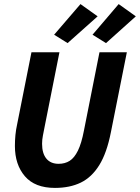

<svg xmlns="http://www.w3.org/2000/svg" viewBox="-20 -908 685 940"><path d="M249 12Q151 12 102 -45Q53 -102 53 -193Q53 -221 55.5 -247Q58 -273 64 -300L134 -652H271L198 -285Q194 -264 190 -244Q186 -224 186 -204Q186 -157 207 -131.5Q228 -106 267 -106Q298 -106 321 -120.5Q344 -135 361.5 -170.5Q379 -206 391 -269L467 -652H601L523 -261Q503 -159 466 -99.5Q429 -40 375.5 -14Q322 12 249 12ZM311 -697 245 -738 374 -888 458 -828ZM499 -697 433 -738 561 -888 645 -828Z"/></svg>

Font: Source Code Pro ExtraLight
Style: Bold Italic
Weight: 700
Italic angle: -11°
Monospace: yes
Version: Version 1.016;hotconv 1.0.116;makeotfexe 2.5.65601